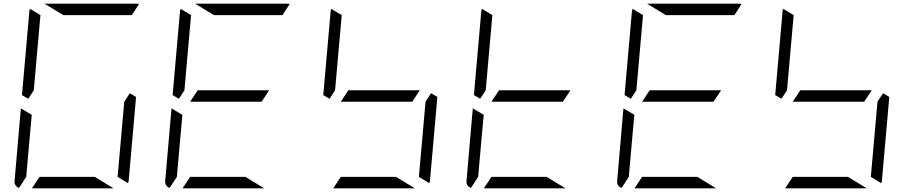

<svg xmlns="http://www.w3.org/2000/svg" viewBox="-20 -1020 4936 1040"><path d="M163 -531 133 -485 99 -505 139 -959Q139 -964 143 -972L199 -938L181 -735ZM493 -62 595 0H364H153L194 -62H370ZM683 -515 717 -495 677 -41Q677 -36 673 -28L617 -62L635 -265L653 -469ZM83 -2Q56 -13 59 -41L93 -433L152 -398L140 -265L122 -62ZM323 -938 221 -1000H452H720Q729 -1000 733 -998L694 -938H446Z M1397 -469H1221H1010L1051 -531H1227H1438ZM979 -531 949 -485 915 -505 955 -959Q955 -964 959 -972L1015 -938L997 -735ZM1309 -62 1411 0H1180H969L1010 -62H1186ZM899 -2Q872 -13 875 -41L909 -433L968 -398L956 -265L938 -62ZM1139 -938 1037 -1000H1268H1536Q1545 -1000 1549 -998L1510 -938H1262Z M2213 -469H2037H1826L1867 -531H2043H2254ZM1795 -531 1765 -485 1731 -505 1771 -959Q1771 -964 1775 -972L1831 -938L1813 -735ZM2125 -62 2227 0H1996H1785L1826 -62H2002ZM2315 -515 2349 -495 2309 -41Q2309 -36 2305 -28L2249 -62L2267 -265L2285 -469Z M3029 -469H2853H2642L2683 -531H2859H3070ZM2611 -531 2581 -485 2547 -505 2587 -959Q2587 -964 2591 -972L2647 -938L2629 -735ZM2941 -62 3043 0H2812H2601L2642 -62H2818ZM2531 -2Q2504 -13 2507 -41L2541 -433L2600 -398L2588 -265L2570 -62Z M3845 -469H3669H3458L3499 -531H3675H3886ZM3427 -531 3397 -485 3363 -505 3403 -959Q3403 -964 3407 -972L3463 -938L3445 -735ZM3757 -62 3859 0H3628H3417L3458 -62H3634ZM3347 -2Q3320 -13 3323 -41L3357 -433L3416 -398L3404 -265L3386 -62ZM3587 -938 3485 -1000H3716H3984Q3993 -1000 3997 -998L3958 -938H3710Z M4661 -469H4485H4274L4315 -531H4491H4702ZM4243 -531 4213 -485 4179 -505 4219 -959Q4219 -964 4223 -972L4279 -938L4261 -735ZM4573 -62 4675 0H4444H4233L4274 -62H4450ZM4763 -515 4797 -495 4757 -41Q4757 -36 4753 -28L4697 -62L4715 -265L4733 -469Z"/></svg>

Font: DSEG7 Modern Mini
Style: Light Italic
Weight: 300
Italic angle: -5°
Designer: Keshikan(Twitter:@keshinomi_88pro)
Version: Version 0.46